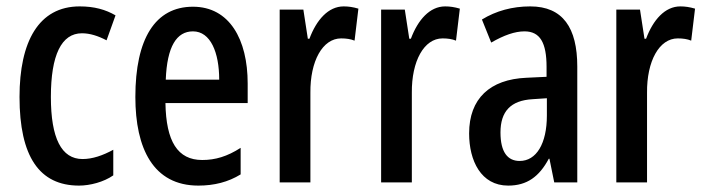

<svg xmlns="http://www.w3.org/2000/svg" viewBox="-20 -570 2201 600"><path d="M227 10C261 10 304 -1 334 -22V-102C301 -84 269 -73 238 -73C172 -73 139 -138 139 -267C139 -398 172 -466 236 -466C261 -466 286 -458 313 -444L341 -522C310 -540 275 -550 229 -550C101 -550 41 -440 41 -267C41 -81 103 10 227 10Z M583 -549C465 -549 403 -449 403 -267C403 -106 459 10 600 10C649 10 693 -1 732 -25V-108C690 -81 653 -70 612 -70C535 -70 499 -128 497 -248H754V-309C754 -447 697 -549 583 -549ZM583 -472C638 -472 665 -406 665 -321H498C502 -425 532 -472 583 -472Z M1054 -550C1006 -550 969 -508 947 -449H942L928 -540H854V0H950V-280C949 -379 988 -450 1046 -450C1062 -450 1076 -448 1088 -443L1100 -543C1083 -548 1069 -550 1054 -550Z M1371 -550C1323 -550 1286 -508 1264 -449H1259L1245 -540H1171V0H1267V-280C1266 -379 1305 -450 1363 -450C1379 -450 1393 -448 1405 -443L1417 -543C1400 -548 1386 -550 1371 -550Z M1637 -550C1581 -550 1530 -536 1486 -509L1515 -437C1555 -460 1589 -472 1619 -472C1668 -472 1688 -436 1688 -361V-330L1625 -327C1511 -322 1446 -262 1446 -153C1446 -68 1483 10 1568 10C1627 10 1665 -18 1695 -74H1697L1712 0H1784V-362C1784 -483 1739 -550 1637 -550ZM1644 -260 1689 -263V-209C1689 -121 1656 -67 1604 -67C1566 -67 1544 -95 1544 -156C1544 -222 1576 -256 1644 -260Z M2106 -550C2058 -550 2021 -508 1999 -449H1994L1980 -540H1906V0H2002V-280C2001 -379 2040 -450 2098 -450C2114 -450 2128 -448 2140 -443L2152 -543C2135 -548 2121 -550 2106 -550Z"/></svg>

Font: Noto Sans Lao ExtraCondensed Medium
Style: Regular
Weight: 500
Width: 2
Designer: Monotype Design Team
Foundry: Monotype Imaging Inc.
Version: Version 2.003